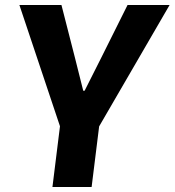

<svg xmlns="http://www.w3.org/2000/svg" viewBox="-20 -747 698 767"><path d="M225 -226.5 57.5 -727H225.5L280 -514L312.5 -384.5H318L383 -513.5L489.5 -727H657.5L367 -226.5ZM189.5 0 229.5 -322.5H386L346 0Z"/></svg>

Font: Spline Sans Mono
Style: Italic
Weight: 400
Italic angle: -4°
Monospace: yes
Designer: Eben Sorkin, Mirko Velimirovic
Foundry: Sorkin Type
Version: Version 1.004